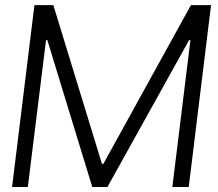

<svg xmlns="http://www.w3.org/2000/svg" viewBox="-20 -748 871 768"><path d="M28.3 0H91.3L164.1 -587.4H169.4L349.1 0H409.7L736.3 -587.4H741.7L669.4 0H734.9L824.2 -727.5H743.7L393.6 -92.8H387.7L193.4 -727.5H117.7Z"/></svg>

Font: Guggenheim Sans Display Light
Style: Italic
Weight: 300
Italic angle: -7°
Designer: Modified by Tom Baber under direction of Pentagram Design 2023
Foundry: rsms
Version: Version 1.001;Glyphs 3.1.2 (3151)